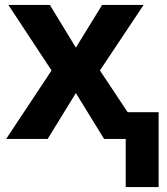

<svg xmlns="http://www.w3.org/2000/svg" viewBox="-20 -566 680 782"><path d="M492 0H404L289 -187L174 0H5L190 -279L14 -546H183L289 -372L396 -546H565L387 -279L500 -109H626V196H492Z"/></svg>

Font: OpenSansMMV
Style: Bold
Weight: 700
Foundry: Ascender Corporation
Version: Version 4.001